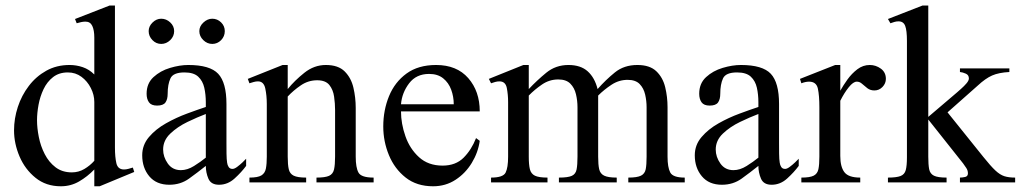

<svg xmlns="http://www.w3.org/2000/svg" viewBox="-20 -647 3621 681"><path d="M456.1 -37.1 333.5 13.7H314.5V-45.9Q290 -20.5 260.5 -3.4Q231 13.7 195.8 13.7Q143.1 13.7 106 -16.4Q68.8 -46.4 49.3 -92Q29.8 -137.7 29.8 -184.6Q29.8 -226.6 43.2 -267.6Q56.6 -308.6 82.3 -342.3Q107.9 -376 144.3 -396.2Q180.7 -416.5 226.6 -416.5Q251 -416.5 273.7 -408.7Q296.4 -400.9 314.5 -382.8V-513.7Q314.5 -539.6 307.4 -554.9Q300.3 -570.3 283.2 -570.3Q275.4 -570.3 267.8 -568.6Q260.3 -566.9 252 -564.5L246.1 -579.6L368.7 -627.4H387.7V-124Q387.7 -89.8 392.8 -67.9Q397.9 -45.9 419.9 -45.9Q427.2 -45.9 435.3 -48.1Q443.4 -50.3 451.2 -52.7ZM314.5 -76.7V-285.2Q314.5 -310.5 302.2 -334.7Q290 -358.9 269 -374.5Q248 -390.1 220.7 -390.1Q189.5 -390.1 168.2 -373.5Q147 -356.9 134.5 -330.8Q122.1 -304.7 116.7 -275.4Q111.3 -246.1 111.3 -220.7Q111.3 -192.9 117.7 -160.9Q124 -128.9 138.7 -100.3Q153.3 -71.8 177 -53.7Q200.7 -35.6 234.9 -35.6Q258.8 -35.6 279.1 -47.6Q299.3 -59.6 314.5 -76.7Z M853 -84V-58.6Q836.4 -36.1 812 -13.9Q787.6 8.3 756.8 8.3Q728.5 8.3 719.2 -13.2Q710 -34.7 710 -58.6Q680.7 -35.2 650.4 -13.4Q620.1 8.3 580.6 8.3Q534.7 8.3 509.5 -21.7Q484.4 -51.8 484.4 -96.2Q484.4 -132.8 508.3 -160.9Q532.2 -189 568.6 -209.5Q605 -230 643.3 -244.1Q681.6 -258.3 710 -267.6V-284.2Q710 -311.5 704.6 -335.7Q699.2 -359.9 683.1 -375Q667 -390.1 634.3 -390.1Q594.2 -390.1 584.5 -368.9Q574.7 -347.7 574.7 -314.5Q574.7 -294.9 566.9 -283.7Q559.1 -272.5 537.1 -272.5Q516.6 -272.5 508.3 -284.2Q500 -295.9 500 -314.5Q500 -351.1 524.4 -373.5Q548.8 -396 583.3 -406.2Q617.7 -416.5 647.9 -416.5Q724.6 -416.5 753.9 -385.3Q783.2 -354 783.2 -278.3V-140.6Q783.2 -123.5 783.4 -102.3Q783.7 -81.1 785.6 -69.8Q786.6 -61.5 791 -54.7Q795.4 -47.9 804.7 -47.9Q811.5 -47.9 821.3 -55.2Q831.1 -62.5 840.1 -71Q849.1 -79.6 853 -84ZM710 -87.9V-242.7Q680.2 -231.4 644.8 -214.4Q609.4 -197.3 584 -173.1Q558.6 -148.9 558.6 -116.7Q558.6 -90.3 575.2 -66.9Q591.8 -43.5 621.6 -43.5Q644.5 -43.5 668.2 -58.3Q691.9 -73.2 710 -87.9ZM777.3 -536.6Q777.3 -518.1 764.2 -504.6Q751 -491.2 732.9 -491.2Q714.8 -491.2 700.9 -504.9Q687 -518.6 687 -536.6Q687 -553.7 701.4 -567.1Q715.8 -580.6 732.9 -580.6Q751 -580.6 764.2 -567.6Q777.3 -554.7 777.3 -536.6ZM597.7 -536.6Q597.7 -518.1 583.7 -504.6Q569.8 -491.2 551.8 -491.2Q533.7 -491.2 520.5 -504.9Q507.3 -518.6 507.3 -536.6Q507.3 -553.7 521 -567.1Q534.7 -580.6 551.8 -580.6Q569.8 -580.6 583.7 -567.6Q597.7 -554.7 597.7 -536.6Z M1305.2 0H1102.5V-17.1Q1133.3 -17.1 1147.2 -23.4Q1161.1 -29.8 1164.8 -46.1Q1168.5 -62.5 1168.5 -91.3V-256.8Q1168.5 -279.8 1165 -304.2Q1161.6 -328.6 1148.2 -345.5Q1134.8 -362.3 1105 -362.3Q1073.2 -362.3 1046.9 -344.2Q1020.5 -326.2 1000.5 -304.7V-91.3Q1000.5 -63 1004.2 -46.9Q1007.8 -30.8 1021.7 -23.9Q1035.6 -17.1 1065.9 -17.1V0H864.7V-17.1Q894.5 -17.1 907.2 -24.9Q919.9 -32.7 923.1 -49.3Q926.3 -65.9 926.3 -91.3V-277.8Q926.3 -308.1 920.9 -333.3Q915.5 -358.4 895 -358.4Q887.7 -358.4 879.9 -356.2Q872.1 -354 864.7 -351.6L858.9 -367.2L982.4 -416.5H1000.5V-331.1Q1024.9 -361.3 1059.6 -388.9Q1094.2 -416.5 1135.7 -416.5Q1179.7 -416.5 1202.6 -393.6Q1225.6 -370.6 1233.6 -335.7Q1241.7 -300.8 1241.7 -264.2V-91.3Q1241.7 -52.7 1251.5 -34.9Q1261.2 -17.1 1305.2 -17.1Z M1668.5 -157.2 1681.6 -147.5Q1675.8 -106 1653.3 -69.1Q1630.9 -32.2 1595.7 -9.3Q1560.5 13.7 1516.1 13.7Q1458 13.7 1418.7 -17.3Q1379.4 -48.3 1359.4 -96.9Q1339.4 -145.5 1339.4 -198.2Q1339.4 -256.3 1359.9 -306.2Q1380.4 -356 1421.9 -386.2Q1463.4 -416.5 1526.9 -416.5Q1600.1 -416.5 1640.9 -369.9Q1681.6 -323.2 1681.6 -252H1402.3Q1402.3 -208.5 1418 -163.8Q1433.6 -119.1 1466.3 -89.4Q1499 -59.6 1549.8 -59.6Q1596.2 -59.6 1624.3 -87.6Q1652.3 -115.7 1668.5 -157.2ZM1402.3 -277.3H1589.4Q1589.4 -304.2 1580.3 -328.9Q1571.3 -353.5 1552 -369.1Q1532.7 -384.8 1502 -384.8Q1456.5 -384.8 1431.2 -351.6Q1405.8 -318.4 1402.3 -277.3Z M2408.7 0H2208.5V-17.1Q2239.7 -17.1 2253.4 -23.9Q2267.1 -30.8 2270.3 -46.9Q2273.4 -63 2273.4 -91.3V-266.6Q2273.4 -289.1 2268.3 -311.5Q2263.2 -334 2248.8 -348.9Q2234.4 -363.8 2206.1 -363.8Q2175.3 -363.8 2148.9 -346.4Q2122.6 -329.1 2101.6 -308.1V-91.3Q2101.6 -63 2105.2 -46.9Q2108.9 -30.8 2123 -23.9Q2137.2 -17.1 2167.5 -17.1V0H1962.4V-17.1Q1994.6 -17.1 2008.3 -23.4Q2022 -29.8 2025.1 -46.1Q2028.3 -62.5 2028.3 -91.3V-266.6Q2028.3 -290 2022.9 -312.7Q2017.6 -335.4 2002.9 -350.3Q1988.3 -365.2 1960 -365.2Q1928.7 -365.2 1902.6 -347.4Q1876.5 -329.6 1855.5 -308.1V-91.3Q1855.5 -63 1859.4 -46.9Q1863.3 -30.8 1877.2 -23.9Q1891.1 -17.1 1921.9 -17.1V0H1721.7V-17.1Q1764.6 -17.1 1773.4 -34.9Q1782.2 -52.7 1782.2 -91.3V-284.7Q1782.2 -311.5 1777.6 -335Q1772.9 -358.4 1751.5 -358.4Q1743.7 -358.4 1736.1 -356.2Q1728.5 -354 1721.7 -351.6L1713.9 -367.2L1836.4 -416.5H1855.5V-331.1Q1884.3 -361.8 1917.7 -389.2Q1951.2 -416.5 1996.1 -416.5Q2039.6 -416.5 2064.5 -394Q2089.4 -371.6 2099.6 -331.1Q2128.4 -363.8 2160.9 -390.1Q2193.4 -416.5 2240.7 -416.5Q2284.7 -416.5 2307.9 -394.3Q2331.1 -372.1 2339.4 -337.6Q2347.7 -303.2 2347.7 -266.6V-91.3Q2347.7 -53.7 2357.2 -35.4Q2366.7 -17.1 2408.7 -17.1Z M2813 -84V-58.6Q2796.4 -36.1 2772 -13.9Q2747.6 8.3 2716.8 8.3Q2688.5 8.3 2679.2 -13.2Q2669.9 -34.7 2669.9 -58.6Q2640.6 -35.2 2610.4 -13.4Q2580.1 8.3 2540.5 8.3Q2494.6 8.3 2469.5 -21.7Q2444.3 -51.8 2444.3 -96.2Q2444.3 -132.8 2468.3 -160.9Q2492.2 -189 2528.6 -209.5Q2564.9 -230 2603.3 -244.1Q2641.6 -258.3 2669.9 -267.6V-284.2Q2669.9 -311.5 2664.6 -335.7Q2659.2 -359.9 2643.1 -375Q2627 -390.1 2594.2 -390.1Q2554.2 -390.1 2544.4 -368.9Q2534.7 -347.7 2534.7 -314.5Q2534.7 -294.9 2526.9 -283.7Q2519 -272.5 2497.1 -272.5Q2476.6 -272.5 2468.3 -284.2Q2460 -295.9 2460 -314.5Q2460 -351.1 2484.4 -373.5Q2508.8 -396 2543.2 -406.2Q2577.6 -416.5 2607.9 -416.5Q2684.6 -416.5 2713.9 -385.3Q2743.2 -354 2743.2 -278.3V-140.6Q2743.2 -123.5 2743.4 -102.3Q2743.7 -81.1 2745.6 -69.8Q2746.6 -61.5 2751 -54.7Q2755.4 -47.9 2764.6 -47.9Q2771.5 -47.9 2781.2 -55.2Q2791 -62.5 2800 -71Q2809.1 -79.6 2813 -84ZM2669.9 -87.9V-242.7Q2640.1 -231.4 2604.7 -214.4Q2569.3 -197.3 2543.9 -173.1Q2518.6 -148.9 2518.6 -116.7Q2518.6 -90.3 2535.2 -66.9Q2551.8 -43.5 2581.5 -43.5Q2604.5 -43.5 2628.2 -58.3Q2651.9 -73.2 2669.9 -87.9Z M3122.1 -367.2Q3122.1 -351.1 3110.1 -338.6Q3098.1 -326.2 3081.5 -326.2Q3066.9 -326.2 3056.6 -334Q3046.4 -341.8 3037.8 -349.6Q3029.3 -357.4 3019 -357.4Q3006.3 -357.4 2990.5 -337.6Q2974.6 -317.9 2960.4 -289.6V-93.8Q2960.4 -55.2 2975.1 -36.1Q2989.7 -17.1 3031.2 -17.1V0H2822.3V-17.1Q2852.5 -17.1 2866 -23.9Q2879.4 -30.8 2882.8 -46.9Q2886.2 -63 2886.2 -91.3V-266.1Q2886.2 -308.1 2880.9 -332.8Q2875.5 -357.4 2849.6 -357.4Q2837.4 -357.4 2822.3 -351.6L2817.4 -367.2L2942.4 -416.5H2960.4V-325.2Q2970.7 -343.8 2985.8 -365Q3001 -386.2 3021 -401.4Q3041 -416.5 3064.9 -416.5Q3086.4 -416.5 3104.2 -403.6Q3122.1 -390.6 3122.1 -367.2Z M3580.6 0H3384.8V-17.1Q3393.1 -17.1 3403.1 -19.3Q3413.1 -21.5 3413.1 -32.2Q3413.1 -42.5 3407.2 -51.3Q3401.4 -60.1 3396 -67.4L3272.5 -223.1V-91.3Q3272.5 -63 3275.6 -46.9Q3278.8 -30.8 3292.5 -23.9Q3306.2 -17.1 3337.4 -17.1V0H3129.4V-17.1Q3159.7 -17.1 3174.1 -22.7Q3188.5 -28.3 3192.6 -43.7Q3196.8 -59.1 3196.8 -88.9V-502Q3196.8 -538.6 3190.7 -554.9Q3184.6 -571.3 3167 -571.3Q3159.2 -571.3 3152.1 -569.1Q3145 -566.9 3138.2 -564.5L3129.4 -579.6L3252 -627.4H3272.5V-232.4L3374.5 -319.3Q3379.4 -323.7 3389.4 -332.5Q3399.4 -341.3 3408 -351.3Q3416.5 -361.3 3416.5 -368.7Q3416.5 -380.9 3405.8 -385.7Q3395 -390.6 3384.8 -391.6V-404.3H3560.1V-391.6Q3522.5 -389.6 3498.8 -379.2Q3475.1 -368.7 3447.8 -343.3L3340.8 -248.5L3468.3 -89.8Q3493.7 -58.1 3510.3 -42.5Q3526.9 -26.9 3542.5 -22Q3558.1 -17.1 3580.6 -17.1Z"/></svg>

Font: Scheherazade New
Style: Regular
Weight: 400
Designer: SIL International
Foundry: SIL International
Version: Version 4.000